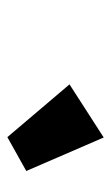

<svg xmlns="http://www.w3.org/2000/svg" viewBox="94 -980 311 540"><g transform="rotate(90 250.0 -710.5)"><path d="M366.2 -575.2 217.8 -750 367.2 -846.2 461.4 -628.4Z"/></g></svg>

Font: Schibsted Grotesk Black
Style: Italic
Weight: 900
Italic angle: -12°
Designer: Bakken & Baeck AS, Henrik Kongsvoll
Foundry: Schibsted ASA
Version: Version 1.100;gftools[0.9.25]